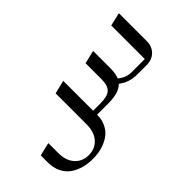

<svg xmlns="http://www.w3.org/2000/svg" viewBox="-57 -728 1271 1271"><g transform="rotate(-45 578.5 -92.5)"><path d="M960 0H873Q796.9 0 742.2 -43Q702.1 0 603 0H496.1Q496.1 47.9 477.5 84.7Q459 121.6 427 143.6Q395 165.5 355.2 176.8Q315.4 188 270 188Q224.1 188 184.3 177Q144.5 166 112.1 143.3Q79.6 120.6 60.8 82Q42 43.5 42 -7.8V-73.2L134.8 -95.2V-2Q134.8 68.4 171.6 109.6Q208.5 150.9 268.1 150.9Q328.6 150.9 365.2 109.4Q401.9 67.9 401.9 -2.9V-293.9L496.1 -316.9V-37.1H566.9Q630.4 -37.1 656.7 -61.3Q683.1 -85.4 683.1 -146V-294.9L775.9 -316.9V-154.8Q775.9 -104 762.2 -73.2Q805.2 -37.1 856 -37.1H980V-351.1L1073.2 -373V-112.8Q1073.2 -62 1042 -31Q1010.7 0 960 0Z"/></g></svg>

Font: Wesal
Style: Regular
Weight: 300
Designer: Ahmed zaza
Foundry: Ahmed zaza
Version: Version 2.01